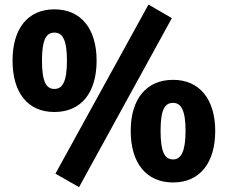

<svg xmlns="http://www.w3.org/2000/svg" viewBox="-20 -770 973 822"><path d="M721.2 11.2C835.9 11.2 901.4 -72.8 901.4 -209.5C901.4 -343.8 835 -428.2 721.2 -428.2C606.9 -428.2 539.6 -346.7 539.6 -209.5C539.6 -72.8 605.5 11.2 721.2 11.2ZM715.8 -692.4 615.7 -750.5 217.3 -26.4 318.4 31.2ZM212.9 -290.5C329.1 -290.5 393.6 -374.5 393.6 -510.3C393.6 -646 327.6 -730 212.9 -730C99.6 -730 33.7 -648.4 33.7 -510.3C33.7 -374.5 97.7 -290.5 212.9 -290.5ZM721.2 -87.4C685.1 -87.4 667.5 -119.1 667.5 -209.5C667.5 -300.3 685.1 -329.6 721.2 -329.6C754.9 -329.6 774.4 -298.3 774.4 -209.5C774.4 -121.1 754.9 -87.4 721.2 -87.4ZM212.9 -389.2C178.2 -389.2 159.7 -419.4 159.7 -510.3C159.7 -601.1 178.2 -630.4 212.9 -630.4C248 -630.4 266.6 -599.1 266.6 -510.3C266.6 -420.9 248 -389.2 212.9 -389.2Z"/></svg>

Font: Winston ExtraBold
Style: Regular
Weight: 800
Designer: Vernon Adams, Kim Jin-seong, David Berlow, Cristiano Sobral
Foundry: The Winston Project Authors
Version: Version 3.004